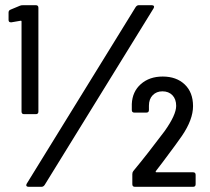

<svg xmlns="http://www.w3.org/2000/svg" viewBox="-20 -720 809 740"><path d="M69 -700H118Q128 -700 128 -690V-290Q128 -280 118 -280H73Q63 -280 63 -290V-637Q63 -641 59 -640L24 -634H22Q13 -634 13 -643V-672Q13 -680 21 -683L57 -698Q61 -700 69 -700ZM515 -700H565Q571 -700 573 -696.5Q575 -693 572 -688L152 -7Q147 0 140 0H90Q84 0 82 -3.5Q80 -7 83 -12L503 -693Q508 -700 515 -700ZM494 -61Q548 -126 614 -214Q659 -277 659 -312Q659 -338 644.5 -353Q630 -368 606 -368Q583 -368 568.5 -353Q554 -338 554 -313V-296Q554 -286 544 -286H498Q488 -286 488 -296V-319Q490 -367 523 -396Q556 -425 607 -425Q660 -425 692 -394.5Q724 -364 724 -311Q724 -259 681 -196Q667 -175 607 -95L581 -61Q578 -56 583 -56H724Q734 -56 734 -46V-10Q734 0 724 0H500Q490 0 490 -10V-49Q490 -56 494 -61Z"/></svg>

Font: Barlow Semi Condensed Medium
Style: Regular
Weight: 500
Width: 4
Designer: Jeremy Tribby
Foundry: Tribby Type
Version: Version 1.422; ttfautohint (v1.8)